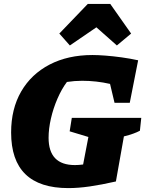

<svg xmlns="http://www.w3.org/2000/svg" viewBox="-20 -952 744 984"><path d="M330 12Q37 12 37 -273Q37 -394 88.5 -483Q140 -572 234 -621Q328 -670 454 -670Q482 -670 521 -667Q560 -664 603.5 -658Q647 -652 688 -643L645 -425H567L544 -522Q509 -530 473 -534Q437 -538 401 -538Q362 -538 323 -532Q296 -496 274.5 -446.5Q253 -397 241 -344.5Q229 -292 229 -246Q229 -106 364 -106Q383 -106 406 -109L433 -250L337 -279L348 -348H704L697 -282Q682 -274 662.5 -267Q643 -260 615 -253L574 -22Q499 -5 440 3.5Q381 12 330 12ZM545 -932 652 -780 579 -719 474 -812 338 -719 284 -780 430 -932Z"/></svg>

Font: Piazzolla SC ExtraBold
Style: Italic
Weight: 800
Italic angle: -11.3°
Designer: Juan Pablo del Peral
Foundry: Huerta Tipografica
Version: Version 1.330